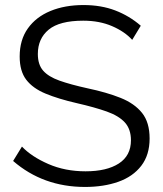

<svg xmlns="http://www.w3.org/2000/svg" viewBox="-20 -735 647 761"><path d="M504 -577Q474 -610 424 -631.5Q374 -653 310 -653Q216 -653 173 -617.5Q130 -582 130 -521Q130 -479 151 -455Q172 -431 215.5 -415.5Q259 -400 327 -385Q403 -369 458 -347Q513 -325 543 -287.5Q573 -250 573 -186Q573 -121 540 -78Q507 -35 449 -14.5Q391 6 317 6Q151 6 32 -97L67 -154Q105 -114 171.5 -85Q238 -56 319 -56Q403 -56 451 -87Q499 -118 499 -179Q499 -223 475 -249.5Q451 -276 403 -293Q355 -310 285 -326Q211 -343 160.5 -364Q110 -385 84 -419Q58 -453 58 -511Q58 -577 90.5 -622.5Q123 -668 180 -691.5Q237 -715 311 -715Q381 -715 437 -693.5Q493 -672 538 -633Z"/></svg>

Font: Raleway
Style: Regular
Weight: 400
Designer: Matt McInerney, Pablo Impallari, Rodrigo Fuenzalida
Foundry: Matt McInerney, Pablo Impallari, Rodrigo Fuenzalida
Version: Version 4.101;RELEASE